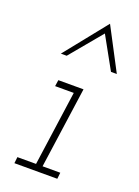

<svg xmlns="http://www.w3.org/2000/svg" viewBox="-129 -717 559 774"><g transform="rotate(20 150.0 -330.0)"><path d="M38 -27 35 0H219L222 -27H146L195 -375H87L83 -348H163L118 -27ZM205 -660Q169 -615 132.5 -569.5Q96 -524 60 -479H85Q114 -513 142 -547.5Q170 -582 199 -616Q219 -581 237 -547.5Q255 -514 275 -479H300Q276 -524 252.5 -569.5Q229 -615 205 -660Z"/></g></svg>

Font: Josefin Slab Thin Light
Style: Italic
Weight: 300
Italic angle: -12°
Version: Version 2.000